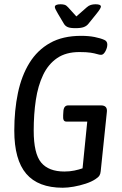

<svg xmlns="http://www.w3.org/2000/svg" viewBox="-20 -874 570 900"><path d="M274 6Q159 6 103 -59.5Q47 -125 47 -262Q47 -357 64 -438Q81 -519 118 -579Q155 -639 214.5 -672.5Q274 -706 360 -706Q396 -706 423.5 -700.5Q451 -695 469 -687Q483 -681 483 -665Q483 -650 474 -633.5Q465 -617 454 -617Q446 -617 435 -620.5Q424 -624 405 -627Q386 -630 352 -630Q289 -630 247.5 -601.5Q206 -573 182 -522.5Q158 -472 148 -405.5Q138 -339 138 -262Q138 -154 173 -112Q208 -70 282 -70Q307 -70 328.5 -74.5Q350 -79 367 -85L389 -304H292Q282 -304 278.5 -311Q275 -318 276 -334L277 -350Q278 -380 300 -380H453Q484 -380 481 -350L452 -71Q451 -59 446 -51Q441 -43 427 -34Q409 -22 381.5 -13Q354 -4 325.5 1Q297 6 274 6ZM428 -854Q453 -854 453 -843Q453 -835 432 -809L394 -762Q386 -752 372.5 -747Q359 -742 334 -742Q309 -742 297.5 -747Q286 -752 280 -762L252 -809Q246 -819 241.5 -828Q237 -837 237 -841Q237 -854 264 -854Q275 -854 283 -851.5Q291 -849 299 -840L338 -797L387 -840Q396 -848 406 -851Q416 -854 428 -854Z"/></svg>

Font: Asap Condensed Condensed Regular
Style: Italic
Weight: 400
Width: 3
Italic angle: -6°
Designer: Pablo Cosgaya
Foundry: Omnibus-Type
Version: Version 3.001; ttfautohint (v1.8.4.7-5d5b)